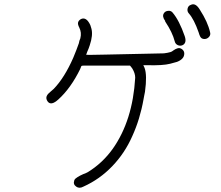

<svg xmlns="http://www.w3.org/2000/svg" viewBox="-20 -861 1040 902"><path d="M847.7 -691.4Q858.4 -660.2 838.9 -649.4Q827.1 -643.6 815.4 -648.9Q803.7 -654.3 800.8 -667Q790 -709 756.8 -758.8Q755.9 -759.8 755.9 -760.3Q755.9 -760.7 755.9 -762.7Q740.2 -784.2 750 -798.8Q755.9 -808.6 769.5 -810.1Q783.2 -811.5 791 -801.8Q822.3 -764.6 847.7 -691.4ZM966.8 -710Q970.7 -697.3 961.9 -687.5Q953.1 -677.7 940.4 -677.7Q926.8 -677.7 920.9 -688.5Q917 -695.3 913.1 -709Q891.6 -770.5 867.2 -797.9Q858.4 -807.6 861.3 -820.8Q864.3 -834 876 -837.9Q898.4 -849.6 918.9 -815.4Q956.1 -757.8 966.8 -710ZM845.7 -609.4Q845.7 -595.7 836.4 -585.9Q827.1 -576.2 811.5 -570.3Q795.9 -565.4 779.3 -561.5Q745.1 -552.7 671.9 -554.7Q659.2 -554.7 653.3 -554.7Q657.2 -547.9 659.2 -542Q671.9 -507.8 661.1 -429.7Q660.2 -425.8 657.2 -410.2L654.3 -394.5Q637.7 -300.8 601.6 -221.7Q566.4 -141.6 507.3 -80.1Q448.2 -18.6 372.1 15.6Q352.5 26.4 337.9 15.6Q322.3 4.9 329.1 -13.7V-14.6Q333 -22.5 344.7 -29.3Q355.5 -36.1 371.1 -43Q386.7 -48.8 391.6 -51.8Q460.9 -93.8 509.8 -162.1Q603.5 -294.9 615.2 -496.1Q615.2 -516.6 601.6 -539.1Q599.6 -541 595.7 -546.9Q591.8 -551.8 590.8 -552.7H372.1Q368.2 -552.7 365.7 -552.2Q363.3 -551.8 362.3 -550.8Q361.3 -549.8 360.4 -545.9L357.4 -539.1V-538.1Q312.5 -446.3 253.9 -393.6Q242.2 -382.8 233.4 -378.9Q210.9 -368.2 200.2 -390.6Q195.3 -401.4 200.2 -411.1Q204.1 -419.9 218.8 -431.6L232.4 -443.4Q283.2 -496.1 324.2 -589.8Q339.8 -627 350.6 -658.2Q350.6 -661.1 353 -669.4Q355.5 -677.7 357.4 -680.7Q364.3 -708 352.5 -731.4Q344.7 -746.1 346.7 -754.9Q348.6 -764.6 360.4 -771.5Q385.7 -783.2 404.3 -743.2Q407.2 -735.4 409.2 -727.5Q418 -696.3 401.4 -647.5Q397.5 -635.7 396 -632.3Q394.5 -628.9 389.6 -617.2Q384.8 -605.5 384.8 -603.5Q384.8 -602.5 476.1 -604.5Q567.4 -606.4 658.2 -608.4L750 -610.4Q766.6 -612.3 780.3 -616.2Q786.1 -617.2 795.9 -625Q805.7 -631.8 813.5 -633.8Q824.2 -637.7 835 -629.9Q845.7 -622.1 845.7 -609.4Z"/></svg>

Font: irohamaru Light
Style: Regular
Weight: 200
Designer: [Source Han Sans]
Ryoko NISHIZUKA  (kana & ideographs); Paul D. Hunt (Latin, Greek & Cyrillic); Wenlong ZHANG  (bopomofo
Version: Version 1.01